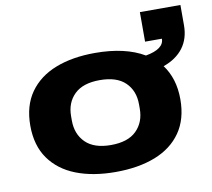

<svg xmlns="http://www.w3.org/2000/svg" viewBox="-78 -776 969 877"><g transform="rotate(-10 406.5 -338.0)"><path d="M390 12Q285 12 207 -18.5Q129 -49 85.5 -110.5Q42 -172 42 -264Q42 -356 85.5 -417.5Q129 -479 207 -509.5Q285 -540 390 -540Q530 -540 618 -488Q703 -503 703 -551H625V-688H813V-594Q813 -532 781 -489.5Q749 -447 689 -426Q713 -394 725.5 -353.5Q738 -313 738 -264Q738 -172 695 -110.5Q652 -49 574 -18.5Q496 12 390 12ZM390 -113Q469 -113 508.5 -152Q548 -191 548 -254V-274Q548 -337 508.5 -375.5Q469 -414 390 -414Q312 -414 272.5 -375.5Q233 -337 233 -274V-254Q233 -191 272.5 -152Q312 -113 390 -113Z"/></g></svg>

Font: Archivo Expanded ExtraBold
Style: Regular
Weight: 800
Width: 7
Designer: Hector Gatti
Foundry: Omnibus-Type
Version: Version 2.001; ttfautohint (v1.8.3)